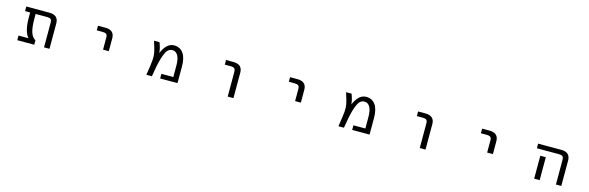

<svg xmlns="http://www.w3.org/2000/svg" viewBox="59 -1715 8881 2897"><g transform="rotate(15 4500.0 -266.5)"><path d="M747.1 2H662.1V-384.8Q662.1 -421.9 646.5 -437Q630.9 -452.1 589.8 -452.1H409.2V-382.8Q409.2 -239.3 433.6 -167Q458 -94.7 508.8 -67.4V2H244.1V-70.3H400.4Q323.2 -151.4 323.2 -382.8V-452.1H244.1V-524.4H604.5Q747.1 -524.4 747.1 -394.5Z M1364.3 -452.1V-524.4H1478.5Q1621.1 -524.4 1621.1 -394.5V-195.3H1531.2V-384.8Q1531.2 -421.9 1514.6 -437Q1498 -452.1 1457 -452.1Z M2475.6 2V-70.3H2662.1V-250Q2662.1 -353.5 2631.3 -406.2Q2600.6 -459 2545.9 -459Q2501 -459 2469.7 -424.8Q2438.5 -390.6 2407.2 -289.6Q2376 -188.5 2346.7 2H2260.7Q2289.1 -173.8 2293.5 -237.3Q2297.9 -300.8 2288.6 -350.6Q2279.3 -400.4 2239.3 -524.4H2325.2Q2358.4 -437.5 2364.3 -366.2Q2398.4 -446.3 2441.4 -488.3Q2489.3 -535.2 2553.7 -535.2Q2644.5 -535.2 2695.8 -464.8Q2747.1 -394.5 2747.1 -255.9V2Z M3364.3 -452.1V-524.4H3478.5Q3621.1 -524.4 3621.1 -394.5V2H3531.2V-384.8Q3531.2 -421.9 3514.6 -437Q3498 -452.1 3457 -452.1Z M4364.3 -452.1V-524.4H4478.5Q4621.1 -524.4 4621.1 -394.5V-195.3H4531.2V-384.8Q4531.2 -421.9 4514.6 -437Q4498 -452.1 4457 -452.1Z M5475.6 2V-70.3H5662.1V-250Q5662.1 -353.5 5631.3 -406.2Q5600.6 -459 5545.9 -459Q5501 -459 5469.7 -424.8Q5438.5 -390.6 5407.2 -289.6Q5376 -188.5 5346.7 2H5260.7Q5289.1 -173.8 5293.5 -237.3Q5297.9 -300.8 5288.6 -350.6Q5279.3 -400.4 5239.3 -524.4H5325.2Q5358.4 -437.5 5364.3 -366.2Q5398.4 -446.3 5441.4 -488.3Q5489.3 -535.2 5553.7 -535.2Q5644.5 -535.2 5695.8 -464.8Q5747.1 -394.5 5747.1 -255.9V2Z M6364.3 -452.1V-524.4H6478.5Q6621.1 -524.4 6621.1 -394.5V2H6531.2V-384.8Q6531.2 -421.9 6514.6 -437Q6498 -452.1 6457 -452.1Z M7364.3 -452.1V-524.4H7478.5Q7621.1 -524.4 7621.1 -394.5V-195.3H7531.2V-384.8Q7531.2 -421.9 7514.6 -437Q7498 -452.1 7457 -452.1Z M8239.3 -452.1V-524.4H8599.6Q8742.2 -524.4 8742.2 -394.5V2H8658.2V-384.8Q8658.2 -421.9 8641.6 -437Q8625 -452.1 8585 -452.1ZM8404.3 -356.4V-77.1V2H8318.4V-77.1V-356.4Z"/></g></svg>

Font: GenEi Gothic M Regular
Style: Regular
Weight: 400
Designer: o_tamon (Modified); [Source Han Sans]
Ryoko NISHIZUKA  (kana & ideographs); Paul D. Hunt (Latin, Greek & Cyrillic); Wenl
Version: Version 1.1a;Original Version 1.004